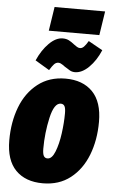

<svg xmlns="http://www.w3.org/2000/svg" viewBox="-62 -975 619 1037"><g transform="rotate(5 247.0 -457.0)"><path d="M10 -196Q10 -295 41 -376Q72 -457 134 -505.5Q196 -554 284 -554Q378 -554 431 -499.5Q484 -445 484 -337Q484 -238 452.5 -157Q421 -76 359.5 -28Q298 20 210 20Q116 20 63 -34Q10 -88 10 -196ZM297 -367Q297 -395 290.5 -406Q284 -417 270 -417Q234 -417 215.5 -334.5Q197 -252 197 -167Q197 -139 203.5 -127.5Q210 -116 224 -116Q248 -116 264.5 -157.5Q281 -199 289 -257.5Q297 -316 297 -367ZM274 -618Q272 -620 264 -625.5Q256 -631 250 -633.5Q244 -636 238 -636Q225 -636 215 -625.5Q205 -615 191 -592L114 -638Q139 -695 176 -732Q213 -769 250 -769Q269 -769 283 -762Q297 -755 313 -742Q322 -735 330.5 -730Q339 -725 347 -725Q358 -725 368 -735Q378 -745 391 -767L468 -724Q444 -667 406.5 -630Q369 -593 331 -593Q316 -593 304 -599.5Q292 -606 274 -618ZM445 -804H171L191 -934H465Z"/></g></svg>

Font: Fira Sans Extra Condensed Black
Style: Italic
Weight: 900
Width: 3
Italic angle: -8°
Designer: Carrois Corporate & Edenspiekermann AG
Foundry: Carrois Corporate GbR & Edenspiekermann AG
Version: Version 4.203